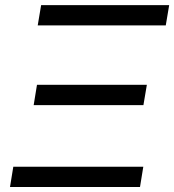

<svg xmlns="http://www.w3.org/2000/svg" viewBox="-20 -748 697 768"><path d="M20 0 33.2 -81.1H553.2L540 0ZM114.7 -327.6 127.9 -408.7H567.4L553.7 -327.6ZM130.9 -646.5 144.5 -727.5H656.7L643.1 -646.5Z"/></svg>

Font: Inter 16pt
Style: Italic
Weight: 400
Italic angle: -9.3988°
Version: Version 4.001;git-66647c0bb